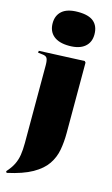

<svg xmlns="http://www.w3.org/2000/svg" viewBox="-152 -856 665 1139"><g transform="rotate(15 180.5 -286.0)"><path d="M178 -594Q115 -594 82 -621.5Q49 -649 49 -699Q49 -747 81 -774.5Q113 -802 178 -802Q245 -802 275.5 -775Q306 -748 306 -698Q306 -649 273 -621.5Q240 -594 178 -594ZM15 230 10 221Q37 191 50.5 163.5Q64 136 69 104.5Q74 73 74 31V-447Q74 -476 67.5 -489Q61 -502 38 -504L11 -507L12 -519L291 -531L298 -523V-90Q298 -35 289 14Q280 63 252 104Q224 145 167.5 177Q111 209 15 230Z"/></g></svg>

Font: Display Black
Style: Regular
Weight: 900
Designer: Latin by Veronika Burian and Jose Scaglione. Greek by Irene Vlachou. Cyrillic by Vera Evstafieva.
Foundry: TypeTogether
Version: Version 3.002